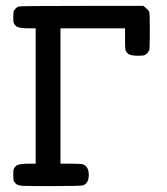

<svg xmlns="http://www.w3.org/2000/svg" viewBox="-20 -631 565 651"><path d="M44 -609Q49 -611 258 -611H466Q483 -598 486 -591Q488 -586 488 -526Q488 -466 486 -461Q481 -449 470 -444Q466 -442 446 -442Q421 -442 413 -450Q406 -457 405 -463.5Q404 -470 404 -501V-535H185V-76H222Q257 -76 263 -73Q281 -65 281 -38Q281 -11 263 -3Q257 0 155 0Q69 0 55.5 -1Q42 -2 35 -7Q28 -14 26.5 -18Q25 -22 25 -38Q25 -54 26.5 -58Q28 -62 35 -69Q44 -76 76 -76H101V-535H76Q44 -535 35 -542Q28 -549 26.5 -553Q25 -557 25 -573Q25 -589 27 -594Q34 -606 44 -609Z"/></svg>

Font: KaTeX_Typewriter
Style: Regular
Weight: 400
Version: Version 1.1; ttfautohint (v1.3)